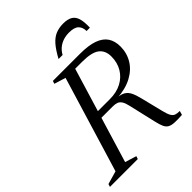

<svg xmlns="http://www.w3.org/2000/svg" viewBox="-263 -996 1124 1124"><g transform="rotate(-45 299.0 -434.0)"><path d="M343.5 -363.5Q398.5 -363.5 439.5 -385Q480.5 -406.5 503.5 -445Q526.5 -483.5 526.5 -534.5Q526.5 -583 494.2 -608Q462 -633 383 -633H259L274 -675H407.5Q478.5 -675 522 -659.2Q565.5 -643.5 585.5 -613Q605.5 -582.5 605.5 -538Q605.5 -484 579 -440Q552.5 -396 501.5 -368.8Q450.5 -341.5 376.5 -337V-339.5Q409 -338 428 -326.8Q447 -315.5 458 -293Q469 -270.5 477.5 -235L511.5 -98Q519.5 -65 528.5 -49.5Q537.5 -34 550.5 -29.5Q563.5 -25 584 -25L576.5 0Q537 2.5 512.8 1Q488.5 -0.5 474.5 -8.8Q460.5 -17 452.5 -34.5Q444.5 -52 437.5 -82L398 -252.5Q391.5 -282 382 -296.8Q372.5 -311.5 359 -316.5Q345.5 -321.5 324.5 -321.5H165.5L177.5 -363.5ZM146 -40 217 -18 211 0H-19.5L-14 -18L68 -41.5L248 -635L177 -657L183 -675H338.5ZM450 -808.5Q423 -808.5 400.2 -800.8Q377.5 -793 360 -778.5Q342.5 -764 330.5 -742H297Q324 -792 348.5 -819.8Q373 -847.5 400.8 -858.8Q428.5 -870 463 -870Q498.5 -870 520 -857.8Q541.5 -845.5 550 -817.2Q558.5 -789 556.5 -742H529Q529 -773 511.2 -790.8Q493.5 -808.5 450 -808.5Z"/></g></svg>

Font: Newsreader 24pt
Style: Italic
Weight: 400
Italic angle: -17°
Designer: Hugues Gentile
Foundry: Production Type
Version: Version 1.003